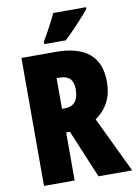

<svg xmlns="http://www.w3.org/2000/svg" viewBox="-99 -991 750 1055"><g transform="rotate(-10 275.5 -463.5)"><path d="M499 -503Q499 -378 402 -311L551 0H363L251 -268H230V0H59V-714H251Q499 -714 499 -503ZM230 -571V-400H247Q323 -400 323 -494Q323 -571 248 -571ZM457 -917Q434 -889 392.5 -844.5Q351 -800 316 -767H196V-781Q236 -847 274 -927H457Z"/></g></svg>

Font: Noto Sans UI CondBlack
Style: Regular
Weight: 900
Width: 3
Designer: Monotype Design Team
Foundry: Monotype Imaging Inc.
Version: Version 1.001